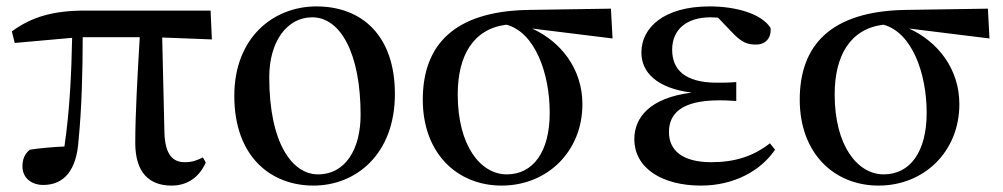

<svg xmlns="http://www.w3.org/2000/svg" viewBox="-20 -563 3129 599"><path d="M515 16C564 16 601 -9 622 -56L613 -72C595 -63 581 -57 556 -57C519 -57 495 -81 493 -149L486 -446L641 -440L637 -530H246C145 -530 78 -510 17 -465L26 -429L205 -445C203 -341 198 -221 181 -106C141 -104 107 -101 73 -96C57 -83 50 -66 50 -44C50 -9 77 14 115 14C180 14 219 -32 225 -125C235 -224 238 -343 238 -447H416C409 -328 402 -206 402 -117C402 -22 448 16 515 16Z M958 16C1089 16 1212 -80 1212 -270C1212 -450 1111 -543 967 -543C834 -543 711 -447 711 -264C711 -74 825 16 958 16ZM972 -19C893 -19 820 -114 820 -322C820 -433 875 -509 954 -509C1043 -509 1105 -395 1105 -205C1105 -98 1058 -19 972 -19Z M1545 16C1687 16 1797 -90 1797 -238C1797 -350 1728 -434 1640 -474L1891 -443L1886 -536L1625 -532C1397 -527 1299 -423 1299 -252C1299 -85 1406 16 1545 16ZM1560 -486C1649 -462 1695 -335 1695 -211C1695 -89 1643 -19 1561 -19C1479 -19 1408 -109 1408 -268C1408 -389 1456 -473 1560 -486Z M2167 16C2271 16 2354 -31 2398 -96L2382 -116C2331 -76 2274 -57 2199 -57C2109 -57 2067 -94 2067 -151C2067 -207 2104 -250 2224 -250C2236 -250 2247 -250 2277 -248V-307C2252 -305 2235 -305 2217 -305C2115 -305 2077 -347 2077 -408C2077 -470 2121 -509 2197 -509L2220 -508L2264 -462C2295 -429 2313 -424 2339 -424C2368 -424 2387 -444 2384 -476C2355 -521 2275 -543 2194 -543C2050 -543 1981 -476 1981 -399C1981 -338 2028 -288 2138 -274C2008 -258 1959 -197 1959 -129C1959 -38 2046 16 2167 16Z M2721 16C2863 16 2973 -90 2973 -238C2973 -350 2904 -434 2816 -474L3067 -443L3062 -536L2801 -532C2573 -527 2475 -423 2475 -252C2475 -85 2582 16 2721 16ZM2736 -486C2825 -462 2871 -335 2871 -211C2871 -89 2819 -19 2737 -19C2655 -19 2584 -109 2584 -268C2584 -389 2632 -473 2736 -486Z"/></svg>

Font: GenKiMin2 TW SB
Style: Regular
Weight: 600
Version: Version 2.100;PS 2.1;hotconv 16.6.51;makeotf.lib2.5.65220 DE